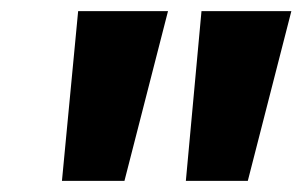

<svg xmlns="http://www.w3.org/2000/svg" viewBox="-20 -732 542 344"><path d="M203 -408H91L120 -712H281ZM424 -408H313L341 -712H502Z"/></svg>

Font: Creato Display ExtraBold
Style: Italic
Weight: 800
Italic angle: -10°
Version: Version 1.000